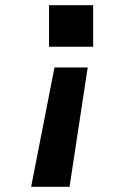

<svg xmlns="http://www.w3.org/2000/svg" viewBox="-20 -546 479 740"><path d="M248 174H100L190 -286H318ZM339 -366H169V-526H339Z"/></svg>

Font: Uncut Sans VF
Style: Regular
Weight: 400
Designer: Kasper Nordkvist
Foundry: Uncut Type
Version: Version 1.100;FEAKit 1.0